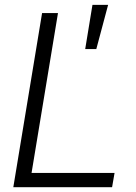

<svg xmlns="http://www.w3.org/2000/svg" viewBox="-20 -782 570 802"><path d="M35.6 0 155.8 -727.5H222.2L111.8 -59.6H458.5L448.2 0ZM335.9 -577.1 366.2 -761.7H431.6L382.3 -577.1Z"/></svg>

Font: Inter Tight Light
Style: Italic
Weight: 300
Italic angle: -9.39999°
Designer: Rasmus Andersson
Foundry: rsms
Version: Version 3.004